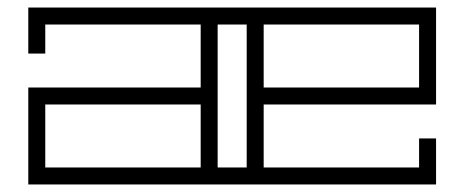

<svg xmlns="http://www.w3.org/2000/svg" viewBox="-20 -489 1231 509"><path d="M55 -257H512V-424H100V-347H55V-469H1136V-212H679V-45H1091V-122H1136V0H55ZM679 -424V-257H1091V-424ZM512 -45V-212H100V-45ZM634 -424H557V-45H634Z"/></svg>

Font: Geostar
Style: Regular
Weight: 400
Designer: Joe Prince
Foundry: Joe Prince
Version: Version 1.002